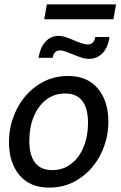

<svg xmlns="http://www.w3.org/2000/svg" viewBox="-20 -847 554 877"><path d="M21 -197Q21 -277 56 -347Q91 -417 152.5 -458.5Q214 -500 290 -500Q380 -500 427.5 -442Q475 -384 475 -292Q475 -212 440 -142.5Q405 -73 343.5 -31.5Q282 10 206 10Q116 10 68.5 -47.5Q21 -105 21 -197ZM382 -285Q382 -420 277 -420Q228 -420 191 -391.5Q154 -363 134 -314Q114 -265 114 -205Q114 -70 219 -70Q268 -70 305 -98.5Q342 -127 362 -176Q382 -225 382 -285ZM312 -599Q270 -617 255 -617Q241 -617 231.5 -608Q222 -599 221 -583H156Q164 -631 188 -657Q212 -683 248 -683Q263 -683 278.5 -678Q294 -673 320 -662Q336 -655 352.5 -649.5Q369 -644 381 -644Q395 -644 404 -653Q413 -662 415 -678H480Q473 -629 448 -603.5Q423 -578 386 -578Q371 -578 355 -583Q339 -588 312 -599ZM194 -827H510L498 -759H182Z"/></svg>

Font: Cabin
Style: Italic
Weight: 400
Italic angle: -7°
Designer: Pablo Impallari
Foundry: Pablo Impallari. http://www.impallari.com Igino Marini. http://www.ikern.com
Version: Version 2.200